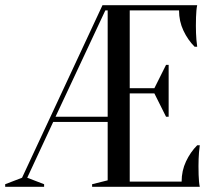

<svg xmlns="http://www.w3.org/2000/svg" viewBox="-50 -720 835 740"><path d="M710 -700Q708 -691 707 -679Q706 -668 705.5 -653.5Q705 -639 705 -620Q705 -606 705.5 -592.5Q706 -579 707 -567Q708 -553 710 -540H700Q674 -566 657 -602Q640 -638 640 -680H450V-380H545L590 -470H600V-270H590L545 -360H450V-20H650Q650 -62 667 -98Q684 -134 710 -160H720Q718 -147 717 -133Q716 -121 715.5 -107Q715 -93 715 -80Q715 -61 715.5 -46.5Q716 -32 717 -21Q718 -9 720 0H305V-10L365 -25V-250H155L55 -35L120 -10V0H-30V-10L35 -35L345 -700ZM356 -680 164 -270H365V-680Z"/></svg>

Font: Oranienbaum
Style: Regular
Weight: 400
Designer: Oleg Pospelov and Jovanny Lemonad
Foundry: Oleg Pospelov and jovanny Lemonad
Version: Version 1.001; ttfautohint (v0.91) -l 8 -r 50 -G 200 -x 0 -w